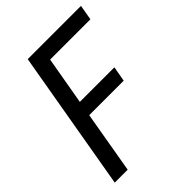

<svg xmlns="http://www.w3.org/2000/svg" viewBox="-206 -814 917 917"><g transform="rotate(-45 253.0 -355.5)"><path d="M165 -314H397.9L411.6 -390.6H178.2L220.7 -633.8H492.7L506.3 -710.9H146.5L23.4 0H110.8Z"/></g></svg>

Font: Roboto Condensed
Style: Italic
Weight: 400
Designer: Google
Version: Version 1.000;PS 001.000;hotconv 1.0.88;makeotf.lib2.5.64775